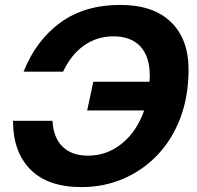

<svg xmlns="http://www.w3.org/2000/svg" viewBox="-20 -746 803 782"><path d="M312 16Q175 16 104 -55.5Q33 -127 33 -254H194Q197 -186 234.5 -149Q272 -112 339 -112Q415 -112 476 -161Q537 -210 567 -296H335L360 -413H589Q590 -425 590 -438Q590 -515 552 -556.5Q514 -598 442 -598Q375 -598 322 -560.5Q269 -523 237 -454H76Q127 -582 226 -654Q325 -726 470 -726Q604 -726 676 -656.5Q748 -587 748 -463Q748 -355 715 -267Q682 -179 622.5 -116Q563 -53 483.5 -18.5Q404 16 312 16Z"/></svg>

Font: Geist
Style: Bold Italic
Weight: 700
Italic angle: -12°
Designer: Basement.studio, Andrés Briganti, Mateo Zaragoza
Foundry: Basement.studio, Vercel, Andrés Briganti, Guido Ferreyra, Mateo Zaragoza
Version: Version 1.500; ttfautohint (v1.8.4.7-5d5b)